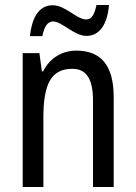

<svg xmlns="http://www.w3.org/2000/svg" viewBox="-20 -750 545 770"><path d="M100 -605H150C157 -643 171 -664 193 -664C228 -664 277 -606 327 -606C378 -606 411 -651 417 -730H367C359 -694 349 -672 326 -672C287 -672 243 -729 191 -729C133 -729 107 -673 100 -605ZM286 -547C230 -547 180 -518 153 -464H148L138 -537H71V0H154V-279C154 -413 185 -474 270 -474C328 -474 353 -431 353 -347V0H436V-360C436 -488 385 -547 286 -547Z"/></svg>

Font: Noto Sans Sinhala UI Condensed
Style: Regular
Weight: 400
Width: 3
Designer: Jelle Bosma - Monotype Design Team
Foundry: Monotype Imaging Inc.
Version: Version 2.006